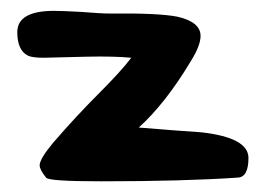

<svg xmlns="http://www.w3.org/2000/svg" viewBox="-20 -434 482 352"><path d="M435.5 -144.5Q435.5 -109.4 416 -108.4Q316.4 -101.6 165 -101.6Q68.4 -101.6 64.5 -108.4Q52.7 -123 52.7 -130.9Q52.7 -142.6 77.1 -171.9Q118.2 -219.7 164.1 -265.6Q202.1 -303.7 220.7 -328.1Q189.5 -331.1 140.6 -330.1Q59.6 -328.1 60.5 -328.1Q39.1 -328.1 31.2 -332Q11.7 -341.8 11.7 -375Q11.7 -414.1 79.1 -414.1Q94.7 -414.1 129.9 -412.1Q165 -409.2 181.6 -409.2Q271.5 -410.2 305.7 -403.3Q347.7 -393.6 347.7 -368.2Q347.7 -350.6 330.1 -322.3Q283.2 -244.1 234.4 -200.2Q292 -195.3 349.6 -191.4Q435.5 -181.6 435.5 -144.5Z"/></svg>

Font: Lazy Dog
Style: Regular
Weight: 400
Version: July 2001 - Freeware